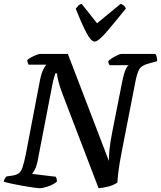

<svg xmlns="http://www.w3.org/2000/svg" viewBox="-32 -987 844 1007"><path d="M177 0Q168 0 142.5 -3.5Q117 -7 86 -12.5Q55 -18 27.5 -24Q0 -30 -12 -34Q-11 -44 -6 -51.5Q-1 -59 3 -62L33 -66Q53 -69 65.5 -77.5Q78 -86 86 -109Q94 -132 103 -176L178 -568Q185 -603 195.5 -623.5Q206 -644 212 -648H118Q116 -652 113.5 -658Q111 -664 111 -672Q118 -679 132 -686.5Q146 -694 159 -699Q172 -704 178 -704H324L539 -143Q539 -166 542 -200.5Q545 -235 557 -296L610 -564Q624 -633 643 -645H543Q541 -647 538.5 -653Q536 -659 536 -667Q543 -674 556.5 -682.5Q570 -691 584 -697.5Q598 -704 603 -704H783Q787 -699 790 -688Q793 -677 792 -666L745 -653Q711 -644 699 -624.5Q687 -605 678 -558L607 -194Q594 -128 589 -86.5Q584 -45 584 -30Q565 -16 535.5 -8.5Q506 -1 485 0L294 -499Q281 -534 274 -562Q267 -590 267 -602H258Q257 -598 252.5 -583.5Q248 -569 242 -540L165 -141Q160 -116 151 -98.5Q142 -81 136 -75L261 -60Q263 -56 265 -49Q267 -42 266 -34Q248 -19 220.5 -9.5Q193 0 177 0ZM464 -769Q445 -769 420 -817.5Q395 -866 365 -941Q371 -948 377.5 -956Q384 -964 396 -967L477 -865L601 -967Q624 -958 628 -942Q567 -866 525 -817.5Q483 -769 464 -769Z"/></svg>

Font: Texturina 72pt 72pt SemiBold
Style: Italic
Weight: 600
Italic angle: -11°
Designer: Guillermo Torres Carreño
Foundry: Omnibus-Type
Version: Version 1.002; ttfautohint (v1.8.3)